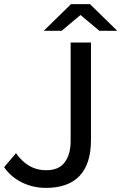

<svg xmlns="http://www.w3.org/2000/svg" viewBox="-29 -907 591 935"><path d="M-9 -93 49 -161Q107 -78 195 -78Q256 -78 284 -114Q315 -153 315 -220V-700H414V-225Q414 -109 358.5 -50.5Q303 8 195 8Q132 8 78 -18.5Q24 -45 -9 -93ZM455 -757 363 -834 271 -757H184L317 -887H409L542 -757Z"/></svg>

Font: APTA Sans Medium
Style: Bold
Weight: 500
Version: Version 7.200